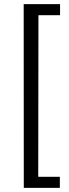

<svg xmlns="http://www.w3.org/2000/svg" viewBox="-20 -743 334 924"><path d="M94 -723H269V-670H165L164 108H268V161H94.5Z"/></svg>

Font: Public Sans Thin Light
Style: Regular
Weight: 300
Version: Version 1.007